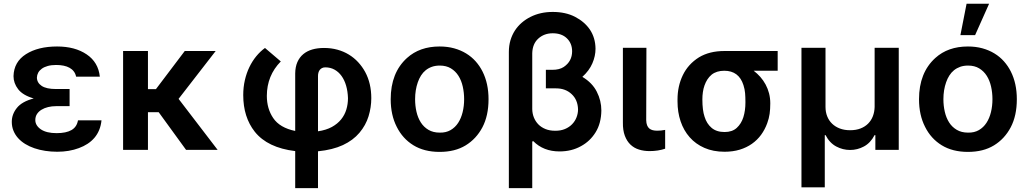

<svg xmlns="http://www.w3.org/2000/svg" viewBox="-20 -801 5496 1026"><path d="M285.9 9.9Q252.5 9.9 221.6 5.1Q190.7 0.4 163.7 -8.9Q136.7 -18.1 114.5 -31.8Q92.3 -45.5 76.3 -63.4Q60.4 -81.3 51.7 -103Q43 -124.6 43 -149.9Q43 -190.3 70 -224.1Q97.3 -258.5 160.2 -274.9Q101.9 -291.9 77.1 -324.2Q52.2 -356.5 52.2 -394.2Q54.3 -470.5 118.6 -511.4Q183.2 -552.6 285.2 -552.6Q380.7 -552.6 443.2 -510.3Q505.3 -468.4 513.5 -391.3H386.7Q383.5 -407.3 374.6 -419Q365.8 -430.8 351.9 -438.6Q338.1 -446.4 319.8 -450.1Q301.5 -453.8 279.8 -453.8Q254.6 -453.8 235.4 -448.5Q216.3 -443.2 203.5 -433.9Q190.7 -424.7 184.1 -412.5Q177.6 -400.2 177.2 -386.4Q177.6 -359 202.4 -342.2Q227.3 -325.3 278.8 -325.3H351.9V-233.7H278.8Q257.1 -233.7 237.2 -228.9Q217.3 -224.1 202.1 -214.8Q186.8 -205.6 177.7 -191.8Q168.7 -177.9 168.7 -159.4Q168.7 -130.3 198.5 -109.7Q228.7 -89.5 282.3 -89.5Q333.5 -89.5 362 -106Q390.6 -122.5 396.7 -158H522.4Q519.5 -129.6 509.9 -106.4Q500.4 -83.1 484.6 -64.6Q468.8 -46.2 447.8 -32.5Q426.8 -18.8 401.6 -9.6Q349.8 9.9 285.9 9.9Z M1143.1 0H974.4L828.1 -201.3H770.6V0H637.8V-528.4H770.6V-324.6H813.2L967.3 -528.4H1132.5L934.3 -272.7Z M1679.3 204.5H1557.5V6.4Q1409.8 -11.4 1341.6 -96.9Q1279.8 -175.1 1279.8 -293Q1279.8 -334.9 1288.5 -372.7Q1297.2 -410.5 1312.7 -442.5Q1328.1 -474.4 1349.4 -500.4Q1370.7 -526.3 1396 -544.7L1480.5 -472.7Q1406.2 -397.4 1405.9 -288.7Q1405.9 -220.2 1440 -170.1Q1474.8 -118.3 1557.5 -101.2V-408.4Q1557.9 -443.5 1569.2 -469.3Q1580.6 -495 1600.7 -511.7Q1620.7 -528.4 1648.8 -536.6Q1676.8 -544.7 1711.3 -544.7Q1749.6 -544.7 1783 -535.5Q1816.4 -526.3 1844.1 -509.4Q1871.8 -492.5 1893.8 -468.8Q1915.8 -445 1931.5 -416.2Q1964.1 -355.8 1964.1 -276.3Q1964.1 -227.3 1949.4 -179.5Q1934.7 -131.7 1900.9 -91.6Q1866.8 -51.1 1812.3 -25.7Q1757.8 -0.4 1679.3 7.5ZM1679.3 -99.4Q1723 -105.8 1753.4 -122.5Q1783.7 -139.2 1802.9 -163Q1822.1 -186.8 1830.8 -215.9Q1839.5 -245 1839.5 -276.3Q1838.4 -312.5 1829.7 -342.7Q1821 -372.9 1805.4 -394.7Q1789.8 -416.5 1767.8 -428.8Q1745.7 -441.1 1718.4 -441.1Q1708.1 -441.1 1700.8 -437.3Q1693.5 -433.6 1688.7 -427.4Q1683.9 -421.2 1681.6 -412.8Q1679.3 -404.5 1679.3 -394.9Z M2329.2 10.7Q2246.8 10.7 2188.9 -24.9Q2131.4 -60.4 2100.1 -123.2Q2067.8 -186.4 2067.8 -270.6Q2067.8 -412.3 2154.8 -491.1Q2222.7 -552.6 2329.2 -552.6Q2371.1 -552.6 2406.6 -542.8Q2442.1 -533 2470.9 -515.4Q2499.6 -497.9 2521.7 -473.2Q2543.7 -448.5 2558.6 -418.7Q2590.6 -355.1 2590.6 -270.6Q2590.6 -182.9 2557.9 -120.7Q2525.2 -58.9 2468.2 -24.1Q2411.2 10.7 2329.2 10.7ZM2329.9 -92.3Q2363.3 -91.6 2387.8 -105.8Q2412.3 -120 2428.3 -144.5Q2444.2 -169 2452.2 -201.7Q2460.2 -234.4 2460.2 -271Q2460.2 -305.8 2452.9 -338.2Q2445.7 -370.7 2429.9 -395.8Q2414.1 -420.8 2389.4 -435.7Q2364.7 -450.6 2329.9 -450.6Q2306.8 -450.6 2288.2 -444.1Q2269.5 -437.5 2255 -425.8Q2240.4 -414.1 2229.9 -397.5Q2219.5 -381 2212.7 -361.5Q2198.2 -320 2198.2 -271Q2198.2 -235.8 2205.6 -203.5Q2213.1 -171.2 2228.9 -146.5Q2244.7 -121.8 2269.7 -107.1Q2294.7 -92.3 2329.9 -92.3Z M2824.2 204.5H2699.2V-523.1Q2699.2 -556.8 2707.7 -585.6Q2716.3 -614.3 2731.5 -637.8Q2746.8 -661.2 2767.9 -679.5Q2789.1 -697.8 2814.6 -710.6Q2867.2 -737.2 2933.6 -737.2Q3002.1 -737.2 3052.6 -711.3Q3103.3 -685 3132.1 -643.1Q3161.6 -599.1 3162.3 -540.8Q3162.3 -501.4 3145.4 -462.4Q3128.6 -423.3 3092 -390.3Q3144.9 -358.7 3169 -311.1Q3193.5 -263.5 3193.5 -210.2Q3192.5 -141.7 3162.6 -93.8Q3133.2 -46.2 3084.5 -19.9Q3034.1 8.2 2970.2 8.2Q2883.9 8.2 2829.5 -46.9L2824.2 -44.7ZM2946 -102.3Q2975.9 -101.9 2998.8 -111.5Q3021.7 -121.1 3037.3 -137.3Q3052.9 -153.4 3060.9 -174.2Q3068.9 -195 3068.9 -216.6Q3067.5 -267.8 3034.4 -298.3Q3001.8 -328.8 2951.3 -328.8H2897V-427.9H2931.8Q2969.5 -427.9 2992.5 -443.2Q3037.3 -473.4 3037.3 -527.3Q3036.9 -570 3008.9 -596.6Q2981.2 -623.2 2933.6 -623.2Q2887.8 -623.2 2856.5 -594.8Q2825.6 -566.8 2824.2 -516.7V-218Q2824.6 -194.2 2832.9 -173.3Q2841.3 -152.3 2856.7 -136.5Q2872.2 -120.7 2894.7 -111.5Q2917.3 -102.3 2946 -102.3Z M3451 6.4Q3420.8 6.4 3394.5 -1.8Q3368.3 -9.9 3349.1 -28.2Q3329.9 -46.5 3318.9 -75.8Q3307.9 -105.1 3308.6 -147V-545.5H3434.3L3433.2 -158.7Q3433.6 -142.4 3437.9 -131.6Q3442.1 -120.7 3449.8 -114.3Q3457.4 -108 3468 -105.3Q3478.7 -102.6 3492.2 -102.6Q3513.5 -102.6 3534.4 -106.9V-6.4Q3497.2 6.4 3451 6.4Z M3851.9 9.9Q3791.2 9.9 3744.3 -10.7Q3697.4 -31.2 3665.5 -67.5Q3633.5 -103.7 3617 -152.7Q3600.5 -201.7 3600.5 -258.5V-269.9Q3600.5 -340.2 3628.6 -398.8Q3657 -458.1 3715.2 -494.7Q3771.3 -528.4 3850.5 -528.4H4135.7V-422.9H4007.5Q4026.6 -408.4 4043 -389.9Q4059.3 -371.4 4071.2 -349.4Q4083.1 -327.4 4089.7 -302Q4096.2 -276.6 4096.2 -248.6Q4096.2 -233 4095.3 -219.3Q4094.5 -205.6 4092.7 -192.8Q4090.9 -180 4087.7 -167.8Q4084.5 -155.5 4079.9 -142.8Q4067.5 -108.7 4047.1 -80.6Q4026.6 -52.6 3998 -32.5Q3969.5 -12.4 3932.9 -1.2Q3896.3 9.9 3851.9 9.9ZM3851.9 -95.5Q3892.8 -95.5 3916.9 -117.5Q3941.4 -139.9 3952.4 -174.9Q3963.4 -209.9 3963.4 -254.3Q3963.4 -269.2 3962.9 -281.2Q3962.4 -293.3 3961.6 -303.3Q3959.9 -323.9 3952.8 -346.2Q3928.3 -422.9 3850.5 -422.9Q3808.9 -422.9 3782.7 -402Q3769.2 -390.6 3759.9 -376.1Q3750.7 -361.5 3744.7 -344.5Q3738.6 -327.4 3736 -308.4Q3733.3 -289.4 3733.3 -269.9Q3733.3 -211.6 3745 -177.2Q3756.4 -139.9 3782.7 -117.7Q3808.9 -95.5 3851.9 -95.5Z M4387.4 199.9H4262.8V-545.5H4391.3V-229.4Q4391.3 -202.1 4400.4 -179.3Q4409.4 -156.6 4426.5 -140.1Q4443.5 -123.6 4467.9 -114.3Q4492.2 -105.1 4522.7 -105.1Q4554.3 -105.1 4578.5 -114.5Q4602.6 -123.9 4619.1 -140.6Q4635.7 -157.3 4644.4 -180Q4653.1 -202.8 4653.8 -229.4V-545.5H4782.7V0H4657.7V-78.8H4653.4Q4631.7 -36.9 4596.2 -18.1Q4561.8 0.4 4522.7 0.4Q4483.7 0.4 4448.9 -18.1Q4413.4 -36.9 4391.7 -78.8H4387.4Z M5152.3 10.7Q5070 10.7 5012.1 -24.9Q4954.5 -60.4 4923.3 -123.2Q4891 -186.4 4891 -270.6Q4891 -412.3 4978 -491.1Q5045.8 -552.6 5152.3 -552.6Q5194.2 -552.6 5229.8 -542.8Q5265.3 -533 5294 -515.4Q5322.8 -497.9 5344.8 -473.2Q5366.8 -448.5 5381.7 -418.7Q5413.7 -355.1 5413.7 -270.6Q5413.7 -182.9 5381 -120.7Q5348.4 -58.9 5291.4 -24.1Q5234.4 10.7 5152.3 10.7ZM5153.1 -92.3Q5186.4 -91.6 5210.9 -105.8Q5235.4 -120 5251.4 -144.5Q5267.4 -169 5275.4 -201.7Q5283.4 -234.4 5283.4 -271Q5283.4 -305.8 5276.1 -338.2Q5268.8 -370.7 5253 -395.8Q5237.2 -420.8 5212.5 -435.7Q5187.9 -450.6 5153.1 -450.6Q5130 -450.6 5111.3 -444.1Q5092.7 -437.5 5078.1 -425.8Q5063.6 -414.1 5053.1 -397.5Q5042.6 -381 5035.9 -361.5Q5021.3 -320 5021.3 -271Q5021.3 -235.8 5028.8 -203.5Q5036.2 -171.2 5052 -146.5Q5067.8 -121.8 5092.9 -107.1Q5117.9 -92.3 5153.1 -92.3ZM5190.7 -613.3H5112.2L5145.2 -781.2H5265.6Z"/></svg>

Font: Linik Sans SemiBold
Style: Regular
Weight: 600
Designer: Fonts by Rasmus Andersson / Changes by Cristiano Sobral with parts from Marc Monis
Foundry: rsms
Version: Version 3.020; ttfautohint (v1.6)